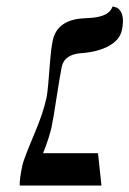

<svg xmlns="http://www.w3.org/2000/svg" viewBox="-20 -574 400 594"><path d="M124 -272Q128.4 -293 135.3 -388.7Q138.2 -424.3 143.1 -448.2Q155.8 -508.8 229 -516.6Q239.3 -517.6 251 -518.1Q307.1 -520 323.2 -543.9Q326.7 -549.3 328.6 -554.2Q328.6 -554.2 342.8 -549.8Q367.7 -533.2 357.4 -481.9Q347.7 -435.1 276.9 -416.5Q252.9 -410.6 227.1 -409.2Q180.2 -404.3 171.4 -369.1Q165.5 -340.3 154.8 -271Q145 -206.1 139.6 -181.2Q132.8 -149.4 113.3 -100.1H283.2L293.9 0H41Q40 -18.6 49.3 -63Q53.2 -81.5 87.9 -163.6Q113.8 -225.1 124 -272Z"/></svg>

Font: Linux Libertine Display Slanted O
Style: Slanted
Weight: 400
Designer: Philipp H. Poll
Foundry: Philipp H. Poll
Version: Version 5.0.9